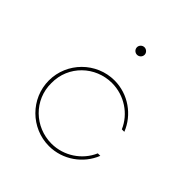

<svg xmlns="http://www.w3.org/2000/svg" viewBox="-169 -724 853 853"><g transform="rotate(45 257.5 -297.5)"><path d="M256.8 -555.7C269.5 -555.7 280.8 -565.9 280.8 -579.6C280.8 -592.3 269.5 -603 256.8 -603C244.1 -603 232.9 -592.3 232.9 -579.6C232.9 -565.9 244.1 -555.7 256.8 -555.7ZM267.1 7.8C353.5 7.8 429.2 -46.9 459 -123H443.4C414.1 -54.7 344.7 -7.8 267.1 -7.8C163.1 -7.8 75.2 -90.3 76.7 -198.2C75.2 -306.2 163.1 -388.7 267.1 -388.7C344.7 -388.7 414.1 -342.3 443.4 -273.9H459C429.2 -350.1 353.5 -404.8 267.1 -404.8C153.8 -404.8 60.5 -312 60.5 -198.2C60.5 -85 153.8 7.8 267.1 7.8Z"/></g></svg>

Font: Now Thin
Style: Regular
Weight: 100
Designer: Alfredo Marco Pradil
Foundry: Alfredo Marco Pradil
Version: Version 1.200;hotconv 1.0.109;makeotfexe 2.5.65596